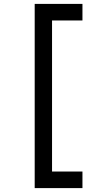

<svg xmlns="http://www.w3.org/2000/svg" viewBox="-20 -808 464 985"><path d="M158 -788H247V157H158ZM198 -788H403V-703H198ZM198 72H403V157H198Z"/></svg>

Font: 42dot Sans Light SemiBold
Style: Regular
Weight: 600
Version: Version 1.000